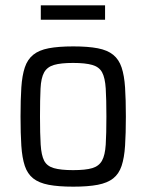

<svg xmlns="http://www.w3.org/2000/svg" viewBox="-20 -692 548 720"><path d="M255 8Q199 8 162.5 1Q126 -6 104.5 -23Q83 -40 73 -70Q63 -100 60 -145.5Q57 -191 57 -255Q57 -319 60 -364Q63 -409 73 -439Q83 -469 104.5 -486.5Q126 -504 162.5 -511Q199 -518 255 -518Q310 -518 346.5 -511Q383 -504 404.5 -486.5Q426 -469 436 -439Q446 -409 449 -364Q452 -319 452 -255Q452 -191 449 -145.5Q446 -100 436 -70Q426 -40 404.5 -23Q383 -6 346.5 1Q310 8 255 8ZM254 -54Q301 -54 326 -61.5Q351 -69 362.5 -89.5Q374 -110 376.5 -150Q379 -190 379 -255Q379 -320 376.5 -360Q374 -400 363 -420.5Q352 -441 326 -448.5Q300 -456 254 -456Q208 -456 182.5 -448.5Q157 -441 145.5 -420.5Q134 -400 132 -360Q130 -320 130 -255Q130 -190 132.5 -150Q135 -110 145.5 -89.5Q156 -69 182 -61.5Q208 -54 254 -54ZM133 -618V-672H374V-618Z"/></svg>

Font: Saira SemiCondensed
Style: Regular
Weight: 400
Width: 4
Designer: Hector Gatti with collaboration of the Omnibus-Type team
Foundry: Omnibus-Type
Version: Version 1.101